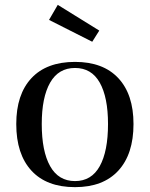

<svg xmlns="http://www.w3.org/2000/svg" viewBox="-20 -763 617 791"><path d="M289 8Q172 8 109.5 -60Q47 -128 47 -252Q47 -374 109.5 -441Q172 -508 289 -508Q405 -508 467.5 -441Q530 -374 530 -252Q530 -128 467.5 -60Q405 8 289 8ZM289 -17Q357 -17 391 -78.5Q425 -140 425 -252Q425 -362 391 -422.5Q357 -483 289 -483Q221 -483 186.5 -422.5Q152 -362 152 -252Q152 -140 186.5 -78.5Q221 -17 289 -17ZM218 -743 389 -637 360 -591 182 -681Z"/></svg>

Font: Bentinck
Style: Regular
Weight: 400
Designer: Jörg Drees
Foundry: Jörg Drees
Version: Version 1.000; ttfautohint (v1.8.4.7-5d5b)